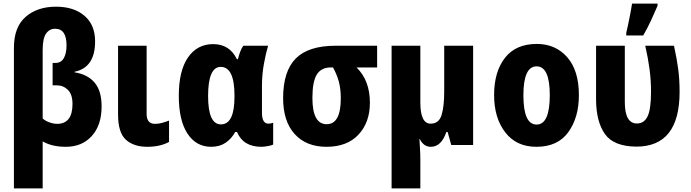

<svg xmlns="http://www.w3.org/2000/svg" viewBox="-20 -802 3823 1062"><path d="M285 -643Q348 -643 348 -551Q348 -507 333 -480.5Q318 -454 287 -454H271V-330H294Q330 -330 355.5 -305Q381 -280 381 -227Q381 -117 296 -117Q276 -117 252.5 -125.5Q229 -134 216 -147V-525Q216 -590 235 -616.5Q254 -643 285 -643ZM290 -765Q186 -765 121.5 -708.5Q57 -652 57 -538V240H216V-20Q267 10 344 10Q434 10 488 -50Q542 -110 542 -213Q542 -300 503 -345.5Q464 -391 392 -402V-405Q506 -428 506 -573Q506 -665 447 -715Q388 -765 290 -765Z M791 -549H633V-169Q633 -68 676.5 -29Q720 10 794 10Q866 10 915 -17V-135Q894 -127 875.5 -122Q857 -117 837 -117Q791 -117 791 -172Z M1148 10Q1195 10 1228 -12.5Q1261 -35 1281 -72H1291Q1325 10 1426 10Q1439 10 1462 6Q1485 2 1491 -3V-123Q1476 -118 1465 -118Q1429 -118 1429 -178V-328Q1429 -390 1440 -450Q1451 -510 1463 -549H1326Q1316 -536 1308.5 -515.5Q1301 -495 1296 -475H1290Q1250 -558 1159 -558Q1071 -558 1020 -484.5Q969 -411 969 -272Q969 -136 1017 -63Q1065 10 1148 10ZM1202 -114Q1131 -114 1131 -271Q1131 -432 1201 -432Q1277 -432 1277 -273V-267Q1277 -114 1202 -114Z M2026 -234Q2026 -357 1952 -429H2066V-549H1836Q1686 -549 1616 -478.5Q1546 -408 1546 -259Q1546 -131 1610 -60.5Q1674 10 1786 10Q1900 10 1963 -57.5Q2026 -125 2026 -234ZM1708 -260Q1708 -351 1732.5 -390Q1757 -429 1810 -429H1822Q1843 -391 1854 -351Q1865 -311 1865 -258Q1865 -115 1787 -115Q1708 -115 1708 -260Z M2597 -549H2437V-293Q2437 -214 2422.5 -166Q2408 -118 2362 -118Q2305 -118 2305 -235V-549H2146V240H2305V81Q2305 52 2303 19.5Q2301 -13 2300 -33H2302Q2323 10 2363 10Q2421 10 2449 -72H2456L2476 0H2597Z M3182 -276Q3182 -412 3117.5 -485.5Q3053 -559 2949 -559Q2833 -559 2773 -482Q2713 -405 2713 -276Q2713 -150 2774.5 -70Q2836 10 2947 10Q3065 10 3123.5 -71Q3182 -152 3182 -276ZM2875 -275Q2875 -435 2948 -435Q3021 -435 3021 -276Q3021 -113 2948 -113Q2875 -113 2875 -275Z M3500 9Q3739 9 3739 -294Q3739 -362 3731.5 -419Q3724 -476 3708 -549H3549Q3565 -479 3573 -418Q3581 -357 3581 -295Q3581 -198 3562 -158.5Q3543 -119 3503 -119Q3436 -119 3436 -238V-549H3277V-249Q3278 -128 3326.5 -60Q3375 8 3500 9ZM3444 -606H3538Q3562 -648 3581.5 -690Q3601 -732 3617 -770V-782H3476Q3472 -754 3461.5 -701.5Q3451 -649 3444 -621Z"/></svg>

Font: Noto Sans Display SemiCondensed Extra
Style: Regular
Weight: 800
Width: 4
Designer: Monotype Design Team
Foundry: Monotype Imaging Inc.
Version: Version 1.900